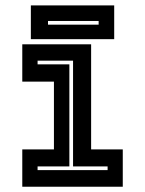

<svg xmlns="http://www.w3.org/2000/svg" viewBox="-20 -708 550 728"><path d="M64.5 0V-141.5H184.5V-398.5H64.5V-540H325.5V-141.5H445.5V0ZM122.5 -63H388V-77H257V-478H122.5V-464H243V-77H122.5ZM97 -559.5V-687.5H413V-559.5ZM162 -614.5H354V-628.5H162Z"/></svg>

Font: Tourney Expanded Regular
Style: Bold
Weight: 700
Width: 7
Designer: Tyler Finck
Foundry: Etcetera Type Co
Version: Version 1.010; ttfautohint (v1.8.3)